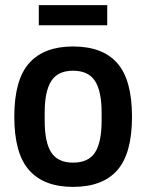

<svg xmlns="http://www.w3.org/2000/svg" viewBox="-20 -720 573 752"><path d="M132 -621V-700H400V-621ZM266 12Q152 12 94 -53.5Q36 -119 36 -263Q36 -407 94 -472.5Q152 -538 266 -538Q382 -538 439.5 -472.5Q497 -407 497 -263Q497 -119 439.5 -53.5Q382 12 266 12ZM266 -83Q326 -83 352 -122.5Q378 -162 378 -248V-278Q378 -363 352 -403Q326 -443 266 -443Q207 -443 181 -403Q155 -363 155 -278V-248Q155 -162 181 -122.5Q207 -83 266 -83Z"/></svg>

Font: Archivo SemiCondensed SemiBold
Style: Regular
Weight: 600
Width: 4
Designer: Hector Gatti
Foundry: Omnibus-Type
Version: Version 2.001; ttfautohint (v1.8.3)